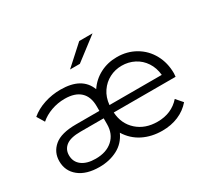

<svg xmlns="http://www.w3.org/2000/svg" viewBox="-146 -956 1277 1186"><g transform="rotate(-30 493.0 -363.5)"><path d="M938 -243H497Q502 -160 559 -109Q616 -58 704 -58Q804 -58 865 -127L905 -81Q869 -39 817 -17Q765 5 702 5Q626 5 565 -25.5Q504 -56 467 -116Q439 -54 382 -24.5Q325 5 254 5Q161 5 108 -37.5Q55 -80 55 -150Q55 -214 103.5 -255Q152 -296 258 -296H425V-329Q425 -397 387 -432.5Q349 -468 276 -468Q226 -468 180 -451.5Q134 -435 101 -406L69 -459Q109 -493 165 -511.5Q221 -530 282 -530Q434 -530 475 -422Q509 -473 563.5 -501.5Q618 -530 684 -530Q757 -530 815.5 -496Q874 -462 907 -402Q940 -342 940 -267Q940 -259 938 -243ZM497 -296H870Q865 -348 839 -387.5Q813 -427 772 -448Q731 -469 683 -469Q636 -469 595.5 -448Q555 -427 528.5 -388Q502 -349 497 -296ZM425 -201V-243H260Q189 -243 157 -218.5Q125 -194 125 -152Q125 -105 160.5 -78Q196 -51 259 -51Q335 -51 380 -91.5Q425 -132 425 -201ZM533 -732H628L466 -608H396Z"/></g></svg>

Font: APTA Sans Regular
Style: Regular
Weight: 400
Version: Version 7.200